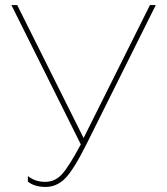

<svg xmlns="http://www.w3.org/2000/svg" viewBox="-20 -730 658 758"><path d="M90 -13V-35Q119 -12 158 -12Q197 -12 224.5 -42Q252 -72 299 -160L25 -710H48L310 -185L572 -710H595L321 -160Q271 -60 237.5 -26Q204 8 160 8Q116 8 90 -13Z"/></svg>

Font: Raleway
Style: Thin
Weight: 100
Designer: Matt McInerney, Pablo Impallari, Rodrigo Fuenzalida
Foundry: Matt McInerney, Pablo Impallari, Rodrigo Fuenzalida
Version: Version 3.000